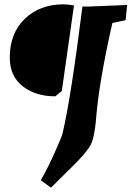

<svg xmlns="http://www.w3.org/2000/svg" viewBox="-20 -735 606 885"><path d="M393 -705 566 -712 559 -642 498 -629Q437 -361 423 -190Q415 -90 392 -57Q368 -22 328 18Q288 58 255 90.5Q222 123 215 130L168 96Q200 40 232.5 -32.5Q265 -105 268 -119Q306 -277 360 -705ZM273 -715Q293 -715 321 -710L265 -316L235 -291Q144 -291 84.5 -337.5Q25 -384 25 -470Q25 -581 94 -648Q163 -715 273 -715Z"/></svg>

Font: Andada SC
Style: Bold Italic
Weight: 700
Italic angle: -8.29999°
Designer: Carolina Giovagnoli
Foundry: Carolina Giovagnoli
Version: Version 1.003